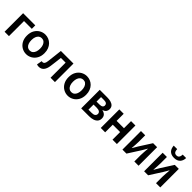

<svg xmlns="http://www.w3.org/2000/svg" viewBox="381 -2438 4063 4063"><g transform="rotate(45 2412.5 -406.5)"><path d="M83 0V-555H447V-451H214V0Z M738 14Q669 14 608.5 -20.5Q548 -55 511 -120.5Q474 -186 474 -277Q474 -370 511 -435Q548 -500 608.5 -534.5Q669 -569 738 -569Q790 -569 837.5 -549.5Q885 -530 922 -492.5Q959 -455 980.5 -401Q1002 -347 1002 -277Q1002 -186 965 -120.5Q928 -55 867.5 -20.5Q807 14 738 14ZM738 -94Q779 -94 808 -116.5Q837 -139 852.5 -180.5Q868 -222 868 -277Q868 -333 852.5 -374.5Q837 -416 808 -438.5Q779 -461 738 -461Q698 -461 669 -438.5Q640 -416 624.5 -374.5Q609 -333 609 -277Q609 -222 624.5 -180.5Q640 -139 669 -116.5Q698 -94 738 -94Z M1116 14Q1098 14 1084.5 11Q1071 8 1057 3L1079 -116Q1086 -115 1092 -113.5Q1098 -112 1106 -112Q1132 -112 1149.5 -135Q1167 -158 1173 -211Q1184 -297 1193.5 -383.5Q1203 -470 1213 -555H1590V0H1459V-451H1317Q1309 -382 1301 -313.5Q1293 -245 1283 -175Q1270 -83 1228.5 -34.5Q1187 14 1116 14Z M1983 14Q1914 14 1853.5 -20.5Q1793 -55 1756 -120.5Q1719 -186 1719 -277Q1719 -370 1756 -435Q1793 -500 1853.5 -534.5Q1914 -569 1983 -569Q2035 -569 2082.5 -549.5Q2130 -530 2167 -492.5Q2204 -455 2225.5 -401Q2247 -347 2247 -277Q2247 -186 2210 -120.5Q2173 -55 2112.5 -20.5Q2052 14 1983 14ZM1983 -94Q2024 -94 2053 -116.5Q2082 -139 2097.5 -180.5Q2113 -222 2113 -277Q2113 -333 2097.5 -374.5Q2082 -416 2053 -438.5Q2024 -461 1983 -461Q1943 -461 1914 -438.5Q1885 -416 1869.5 -374.5Q1854 -333 1854 -277Q1854 -222 1869.5 -180.5Q1885 -139 1914 -116.5Q1943 -94 1983 -94Z M2376 0V-555H2600Q2662 -555 2710.5 -541Q2759 -527 2787 -496Q2815 -465 2815 -411Q2815 -371 2792 -339.5Q2769 -308 2722 -295V-290Q2756 -283 2782 -267Q2808 -251 2823 -224.5Q2838 -198 2838 -159Q2838 -103 2808 -68Q2778 -33 2727 -16.5Q2676 0 2612 0ZM2504 -331H2588Q2642 -331 2665.5 -349Q2689 -367 2689 -398Q2689 -430 2666 -448Q2643 -466 2591 -466H2504ZM2504 -89H2603Q2658 -89 2684 -110.5Q2710 -132 2710 -168Q2710 -201 2683 -221.5Q2656 -242 2599 -242H2504Z M2962 0V-555H3093V-343H3313V-555H3444V0H3313V-228H3093V0Z M3610 0V-555H3737V-364Q3737 -322 3733 -269Q3729 -216 3725 -164H3729Q3744 -189 3764 -222.5Q3784 -256 3798 -281L3973 -555H4093V0H3966V-191Q3966 -233 3970.5 -286Q3975 -339 3979 -392H3974Q3960 -367 3940 -332.5Q3920 -298 3905 -274L3730 0Z M4259 0V-555H4386V-364Q4386 -322 4382 -269Q4378 -216 4374 -164H4378Q4393 -189 4413 -222.5Q4433 -256 4447 -281L4622 -555H4742V0H4615V-191Q4615 -233 4619.5 -286Q4624 -339 4628 -392H4623Q4609 -367 4589 -332.5Q4569 -298 4554 -274L4379 0ZM4504 -647Q4456 -647 4421.5 -661Q4387 -675 4365 -699Q4343 -723 4331.5 -756Q4320 -789 4318 -827H4422Q4423 -795 4430.5 -771Q4438 -747 4456 -733.5Q4474 -720 4504 -720Q4535 -720 4552.5 -733.5Q4570 -747 4578 -771Q4586 -795 4587 -827H4690Q4689 -789 4677.5 -756Q4666 -723 4644 -699Q4622 -675 4587.5 -661Q4553 -647 4504 -647Z"/></g></svg>

Font: Noto Sans SC SemiBold
Style: Regular
Weight: 600
Designer: Ryoko NISHIZUKA 西塚涼子 (kana, bopomofo & ideographs); Paul D. Hunt (Latin, Greek & Cyrillic); Sandoll Communications 산돌커뮤니
Foundry: Adobe
Version: Version 2.004-H2;hotconv 1.0.118;makeotfexe 2.5.65603